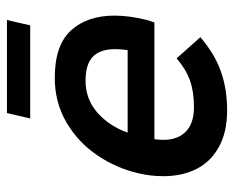

<svg xmlns="http://www.w3.org/2000/svg" viewBox="-81 -592 679 557"><g transform="rotate(-90 258.5 -313.5)"><path d="M25.9 -178.7Q25.9 -215.8 34.2 -251Q48.8 -314.9 86.4 -370.6Q124 -426.3 181.9 -460.2Q239.7 -494.1 311 -494.1Q406.2 -494.1 449 -446.8Q491.7 -399.4 491.7 -321.3Q491.7 -279.3 480 -231Q476.1 -216.3 471.7 -205.1H133.3Q131.3 -192.9 131.3 -178.7Q131.3 -137.2 155.3 -113.8Q179.2 -90.3 226.6 -90.3Q270.5 -90.3 303.2 -101.8Q335.9 -113.3 367.7 -140.6L429.2 -71.8Q379.4 -29.3 328.4 -11.7Q277.3 5.9 217.3 5.9Q153.3 5.9 110.4 -18.1Q67.4 -42 46.6 -83.5Q25.9 -125 25.9 -178.7ZM391.6 -282.7Q394.5 -302.7 394.5 -318.4Q394.5 -362.3 372.6 -383.5Q350.6 -404.8 303.2 -404.8Q249.5 -404.8 210.4 -370.6Q171.4 -336.4 152.3 -282.7ZM193.4 -565.4 209 -632.8H479L463.4 -565.4Z"/></g></svg>

Font: Acari Sans SemiBold
Style: Italic
Weight: 600
Italic angle: -13°
Designer: Alfredo Marco Pradil and Stefan Peev
Foundry: Hanken Design Co.
Version: Version 1.045;January 11, 2019;FontCreator 11.5.0.2425 64-bi